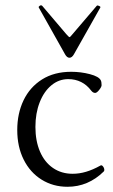

<svg xmlns="http://www.w3.org/2000/svg" viewBox="-20 -697 429 728"><path d="M45.4 -204.1Q45.4 -266.6 69.3 -316.7Q93.3 -366.7 139.4 -395.8Q185.5 -424.8 250 -424.8Q286.6 -424.8 321 -415.8Q355.5 -406.7 362.3 -392.1Q365.2 -386.2 365.2 -374Q365.2 -367.7 356.2 -356.2Q347.2 -344.7 340.8 -344.7Q332.5 -344.7 325.7 -353.5Q309.6 -375 287.6 -386Q265.6 -397 238.8 -397Q203.1 -397 174.8 -373.5Q146.5 -350.1 130.4 -308.8Q114.3 -267.6 114.3 -215.8Q114.3 -162.6 131.6 -122.3Q148.9 -82 180.9 -60.1Q212.9 -38.1 255.4 -38.1Q280.8 -38.1 306.4 -45.7Q332 -53.2 360.8 -69.3Q365.7 -72.3 370.6 -65.9Q375.5 -59.6 375.5 -52.7Q375.5 -48.8 373.5 -46.9Q314.5 11.2 235.8 11.2Q181.2 11.2 137.7 -15.9Q94.2 -43 69.8 -91.8Q45.4 -140.6 45.4 -204.1ZM226.6 -491.2 127 -668.5Q126.5 -668.9 126.5 -670.4Q126.5 -671.9 130.4 -674.8Q132.3 -676.8 135.7 -676.8Q138.7 -676.8 140.6 -674.3L231 -567.9Q241.2 -556.2 243.7 -556.2Q246.1 -556.2 255.4 -567.9L346.2 -674.3Q347.7 -676.3 350.1 -676.3Q350.6 -676.3 355 -674.8Q362.3 -671.9 360.4 -668.5L260.3 -491.2Q252.9 -478 243.2 -478Q238.8 -478 234.4 -481.4Q230 -484.9 226.6 -491.2Z"/></svg>

Font: JuniusX Light
Style: Regular
Weight: 300
Designer: Peter S. Baker
Foundry: Briery Creek Software
Version: Version 1.008